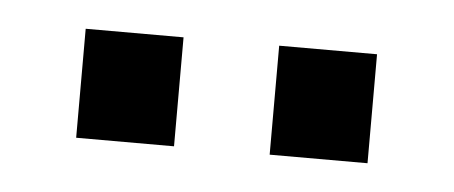

<svg xmlns="http://www.w3.org/2000/svg" viewBox="-25 -748 407 172"><g transform="rotate(5 178.0 -662.0)"><path d="M47 -613V-711H135V-613ZM221 -613V-711H309V-613Z"/></g></svg>

Font: Geist
Style: Regular
Weight: 400
Designer: Basement.studio, Andrés Briganti, Mateo Zaragoza
Foundry: Basement.studio, Vercel, Andrés Briganti, Guido Ferreyra, Mateo Zaragoza
Version: Version 1.401